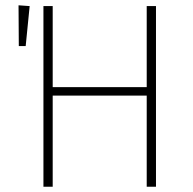

<svg xmlns="http://www.w3.org/2000/svg" viewBox="-20 -705 728 725"><path d="M534 -344H179V0H144V-682H179V-376H534V-682H569V0H534ZM92 -682 77 -531H51L50 -685Z"/></svg>

Font: FiraGO UltraLight
Style: Regular
Weight: 200
Designer: bBox Type
Foundry: bBox Type GmbH
Version: Version 1.001